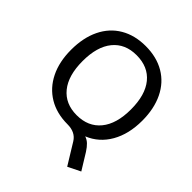

<svg xmlns="http://www.w3.org/2000/svg" viewBox="-240 -879 1251 1251"><g transform="rotate(45 385.5 -254.0)"><path d="M597 50 666 162 579 205 490 60Q458 8 385 8Q285 8 211.5 -36Q138 -80 98 -161Q58 -242 58 -352Q58 -463 97.5 -544.5Q137 -626 211 -669.5Q285 -713 385 -713Q486 -713 560 -669.5Q634 -626 673.5 -544.5Q713 -463 713 -353Q713 -230 663 -142.5Q613 -55 522 -18Q544 -11 561.5 5.5Q579 22 597 50ZM385 -76Q491 -76 550 -148Q609 -220 609 -353Q609 -486 550.5 -557.5Q492 -629 385 -629Q280 -629 221.5 -557.5Q163 -486 163 -353Q163 -220 221.5 -148Q280 -76 385 -76Z"/></g></svg>

Font: wassup Sans
Style: Medium
Weight: 600
Version: Version 2.001